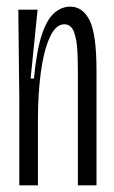

<svg xmlns="http://www.w3.org/2000/svg" viewBox="-20 -557 342 577"><path d="M38 0V-260L35 -528H93L72 -321H82Q90 -405 105.5 -452Q121 -499 143 -518Q165 -537 191 -537Q229 -537 249.5 -495.5Q270 -454 270 -344V0H214V-344Q214 -371 212.5 -404Q211 -437 202.5 -460.5Q194 -484 173 -484Q147 -484 129 -443.5Q111 -403 102.5 -338Q94 -273 94 -198V0Z"/></svg>

Font: Bricolage Grotesque 48pt Condensed ExtraLight
Style: Regular
Weight: 200
Width: 3
Designer: Mathieu Triay
Foundry: Atelier Triay
Version: Version 1.000; ttfautohint (v1.8.4.7-5d5b);gftools[0.9.32]